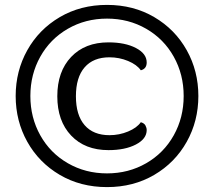

<svg xmlns="http://www.w3.org/2000/svg" viewBox="-20 -752 874 784"><path d="M44 -360Q44 -462 91.5 -547Q139 -632 224 -682Q309 -732 417 -732Q525 -732 610 -682Q695 -632 742.5 -547Q790 -462 790 -360Q790 -258 742.5 -173Q695 -88 610 -38Q525 12 417 12Q309 12 224 -38Q139 -88 91.5 -173Q44 -258 44 -360ZM730 -360Q730 -448 689.5 -520.5Q649 -593 577 -634.5Q505 -676 417 -676Q329 -676 257 -634.5Q185 -593 144.5 -520.5Q104 -448 104 -360Q104 -272 144.5 -199.5Q185 -127 257 -85.5Q329 -44 417 -44Q505 -44 577 -85.5Q649 -127 689.5 -199.5Q730 -272 730 -360ZM214 -359Q214 -460 270.5 -519.5Q327 -579 423 -579Q491 -579 535 -556Q579 -533 579 -497Q579 -471 555 -465Q539 -488 503 -503Q467 -518 427 -518Q361 -518 325.5 -477Q290 -436 290 -359Q290 -282 325.5 -241Q361 -200 427 -200Q467 -200 503 -215Q539 -230 555 -253Q569 -249 574 -239.5Q579 -230 579 -221Q579 -185 535 -162Q491 -139 423 -139Q327 -139 270.5 -198.5Q214 -258 214 -359Z"/></svg>

Font: Thasadith
Style: Bold
Weight: 700
Designer: Cadson Demak Co.,Ltd.
Foundry: Cadson Demak Co.,Ltd.
Version: Version 1.000; ttfautohint (v1.6)